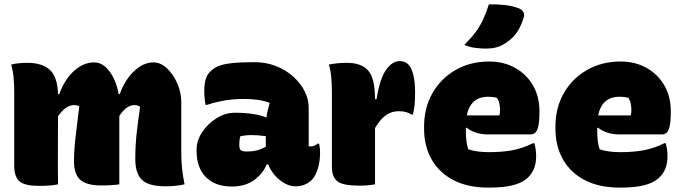

<svg xmlns="http://www.w3.org/2000/svg" viewBox="-20 -842 3120 877"><path d="M245 0Q216 7 156 7Q95 7 70 -13Q45 -33 45 -85V-419Q45 -457 42 -488.5Q39 -520 31 -547Q61 -555 105 -555Q173 -555 208 -522.5Q243 -490 245 -412H251Q274 -478 317.5 -517.5Q361 -557 410 -557Q439 -557 462 -536Q485 -515 500.5 -482Q516 -449 522 -412H527Q550 -477 592.5 -517Q635 -557 681 -557Q713 -557 742 -530.5Q771 -504 789.5 -462Q808 -420 808 -375V-146Q808 -103 812 -68.5Q816 -34 823 0Q783 9 735 9Q661 9 629.5 -19.5Q598 -48 598 -116Q598 -173 603.5 -226.5Q609 -280 620 -354Q610 -362 594 -362Q557 -362 525 -312V0Q513 2 491.5 3.5Q470 5 441 5Q375 5 346.5 -21Q318 -47 318 -105Q318 -154 325 -215Q332 -276 342 -356Q332 -362 319 -362Q300 -362 282 -350Q264 -338 245 -311Q245 -233 244.5 -155.5Q244 -78 245 0Z M1390 -351V-174Q1392 -173 1399 -173Q1416 -173 1431 -186H1437Q1439 -180 1440.5 -169Q1442 -158 1442 -144Q1442 -104 1431.5 -71Q1421 -38 1406 -22Q1389 -5 1370 2Q1351 9 1330 9Q1293 9 1257.5 -20Q1222 -49 1205 -91H1198Q1182 -50 1141.5 -20Q1101 10 1039 10Q963 10 920.5 -33Q878 -76 878 -151V-160Q878 -200 903.5 -238.5Q929 -277 969 -302Q1009 -327 1053 -327Q1099 -327 1135 -321.5Q1171 -316 1197 -305Q1199 -321 1203 -338Q1207 -355 1212 -372Q1186 -382 1157 -386Q1128 -390 1095 -390Q1049 -390 1009 -383.5Q969 -377 925 -363H919Q913 -393 913 -426Q913 -454 918.5 -476.5Q924 -499 940 -515Q956 -531 977.5 -540Q999 -549 1038 -553.5Q1077 -558 1143 -558Q1195 -558 1240 -540.5Q1285 -523 1318.5 -493Q1352 -463 1371 -426.5Q1390 -390 1390 -351ZM1073 -180Q1073 -162 1080 -156Q1087 -150 1109 -150Q1133 -150 1153 -155Q1173 -160 1194 -172V-220Q1160 -225 1127 -225Q1114 -225 1101.5 -223.5Q1089 -222 1078 -220Q1075 -210 1074 -201.5Q1073 -193 1073 -182Z M1693 0Q1659 6 1622 6Q1547 6 1521.5 -13.5Q1496 -33 1496 -80V-420Q1496 -457 1493 -489.5Q1490 -522 1482 -547Q1501 -551 1521.5 -553Q1542 -555 1565 -555Q1631 -555 1662 -519.5Q1693 -484 1693 -389H1700Q1715 -483 1743.5 -523Q1772 -563 1806 -563Q1829 -563 1845 -548Q1876 -515 1876 -419Q1876 -389 1874 -365.5Q1872 -342 1866 -319H1860Q1846 -327 1833 -330.5Q1820 -334 1800 -334Q1769 -334 1743 -316Q1717 -298 1693 -257Z M2215 -561Q2281 -561 2333 -532Q2385 -503 2414.5 -452Q2444 -401 2444 -334V-331Q2444 -284 2438 -262Q2432 -240 2423 -234Q2414 -228 2404 -228H2212Q2177 -228 2151.5 -237Q2126 -246 2112 -259L2108 -257V-240Q2108 -218 2110.5 -198Q2113 -178 2119 -160Q2158 -147 2213 -147Q2273 -147 2319.5 -155.5Q2366 -164 2415 -188H2421Q2425 -172 2427 -158Q2429 -144 2429 -129Q2429 -94 2418 -69Q2407 -44 2386 -26Q2361 -5 2319 5Q2277 15 2211 15Q2118 15 2052.5 -18.5Q1987 -52 1952 -113Q1917 -174 1917 -255V-263Q1917 -349 1955 -416Q1993 -483 2060.5 -522Q2128 -561 2215 -561ZM2209 -400Q2130 -400 2112 -315H2261Q2264 -324 2264 -339Q2264 -354 2261 -369Q2258 -384 2250 -395Q2234 -400 2209 -400ZM2213 -822Q2248 -823 2285.5 -819Q2323 -815 2352 -803Q2368 -796 2372 -783.5Q2376 -771 2371 -758Q2357 -714 2335 -686Q2313 -658 2278 -638Q2264 -630 2244.5 -625Q2225 -620 2199 -620Q2177 -620 2150 -623.5Q2123 -627 2101 -637Q2132 -668 2152.5 -695.5Q2173 -723 2187 -753.5Q2201 -784 2213 -822Z M2815 -561Q2881 -561 2933 -532Q2985 -503 3014.5 -452Q3044 -401 3044 -334V-331Q3044 -284 3038 -262Q3032 -240 3023 -234Q3014 -228 3004 -228H2812Q2777 -228 2751.5 -237Q2726 -246 2712 -259L2708 -257V-240Q2708 -218 2710.5 -198Q2713 -178 2719 -160Q2758 -147 2813 -147Q2873 -147 2919.5 -155.5Q2966 -164 3015 -188H3021Q3025 -172 3027 -158Q3029 -144 3029 -129Q3029 -94 3018 -69Q3007 -44 2986 -26Q2961 -5 2919 5Q2877 15 2811 15Q2718 15 2652.5 -18.5Q2587 -52 2552 -113Q2517 -174 2517 -255V-263Q2517 -349 2555 -416Q2593 -483 2660.5 -522Q2728 -561 2815 -561ZM2809 -400Q2730 -400 2712 -315H2861Q2864 -324 2864 -339Q2864 -354 2861 -369Q2858 -384 2850 -395Q2834 -400 2809 -400Z"/></svg>

Font: Recursive Sn Csl St Blk
Style: Regular
Weight: 900
Version: Version 1.079;hotconv 1.0.112;makeotfexe 2.5.65598; ttfautoh